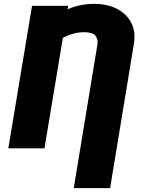

<svg xmlns="http://www.w3.org/2000/svg" viewBox="-20 -757 727 980"><path d="M542 203.1H356.4L477.5 -531.2Q481 -554.7 468.3 -573.5Q455.6 -592.3 408.2 -592.8Q344.7 -592.3 276.9 -550.3Q209 -508.3 134.8 -420.9L165 -594.7Q198.7 -630.4 243.2 -663.1Q287.6 -695.8 342 -716.6Q396.5 -737.3 460 -737.3Q526.9 -737.3 576.4 -712.2Q626 -687 649.9 -640.9Q673.8 -594.7 663.1 -531.2ZM328.1 -727.5 207 0H22.5L143.6 -727.5Z"/></svg>

Font: Inter 28pt Black
Style: Italic
Weight: 900
Italic angle: -9.3988°
Designer: Rasmus Andersson
Foundry: rsms
Version: Version 4.001;git-66647c0bb